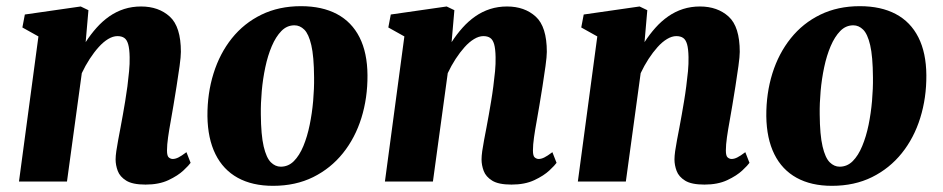

<svg xmlns="http://www.w3.org/2000/svg" viewBox="-20 -588 3055 622"><path d="M257.5 -451.5Q274 -477 293 -498.2Q312 -519.5 334.2 -535Q356.5 -550.5 382.2 -558.8Q408 -567 437 -567Q494 -567 530 -534.2Q566 -501.5 566 -420Q566 -405 561.8 -374Q557.5 -343 552 -308.5Q546.5 -274 542 -247Q538 -222 533 -195Q528 -168 524.5 -143.2Q521 -118.5 521 -100.5Q521 -82.5 527 -77.8Q533 -73 539.5 -73Q548 -73 557.8 -77.8Q567.5 -82.5 584 -95L597.5 -60.5Q592.5 -53 574.5 -36Q556.5 -19 525.8 -4.5Q495 10 451.5 10Q409.5 10 389 -2.8Q368.5 -15.5 361.5 -34.2Q354.5 -53 354.5 -71.5Q354.5 -82.5 356.8 -98.5Q359 -114.5 362.8 -134.2Q366.5 -154 370.5 -175Q374.5 -196 378 -216Q381.5 -236 385.5 -259.8Q389.5 -283.5 392.8 -308.5Q396 -333.5 398.2 -357.5Q400.5 -381.5 400 -403Q399.5 -430 395.2 -444.8Q391 -459.5 382.5 -465.2Q374 -471 360.5 -471Q346 -471 330.2 -461.5Q314.5 -452 299.5 -435.2Q284.5 -418.5 270.5 -397Q256.5 -375.5 245 -351L197 0H41.5L104.5 -470L52.5 -499L60.5 -541L241.5 -567L266.5 -555Z M955 -568Q1023.5 -568 1071.5 -542.5Q1119.5 -517 1144.8 -467Q1170 -417 1170.5 -344.5Q1171 -271 1150.8 -206Q1130.5 -141 1091 -91.8Q1051.5 -42.5 994.5 -14.2Q937.5 14 864.5 14Q797.5 14 750.2 -12Q703 -38 678 -88.5Q653 -139 652 -211.5Q651.5 -285.5 671.8 -350.2Q692 -415 731.2 -464Q770.5 -513 827 -540.5Q883.5 -568 955 -568ZM934 -506Q909.5 -506 891.5 -487.5Q873.5 -469 860.5 -438.5Q847.5 -408 839.5 -370.2Q831.5 -332.5 828 -293Q824.5 -253.5 825 -218Q825.5 -150.5 834.2 -113.5Q843 -76.5 857.5 -62.2Q872 -48 889.5 -48Q914 -48 932 -66Q950 -84 962.8 -114.8Q975.5 -145.5 983.2 -183.2Q991 -221 994.5 -261Q998 -301 997.5 -337.5Q997 -405.5 988.5 -441.8Q980 -478 965.8 -492Q951.5 -506 934 -506Z M1443 -451.5Q1459.5 -477 1478.5 -498.2Q1497.5 -519.5 1519.8 -535Q1542 -550.5 1567.8 -558.8Q1593.5 -567 1622.5 -567Q1679.5 -567 1715.5 -534.2Q1751.5 -501.5 1751.5 -420Q1751.5 -405 1747.2 -374Q1743 -343 1737.5 -308.5Q1732 -274 1727.5 -247Q1723.5 -222 1718.5 -195Q1713.5 -168 1710 -143.2Q1706.5 -118.5 1706.5 -100.5Q1706.5 -82.5 1712.5 -77.8Q1718.5 -73 1725 -73Q1733.5 -73 1743.2 -77.8Q1753 -82.5 1769.5 -95L1783 -60.5Q1778 -53 1760 -36Q1742 -19 1711.2 -4.5Q1680.5 10 1637 10Q1595 10 1574.5 -2.8Q1554 -15.5 1547 -34.2Q1540 -53 1540 -71.5Q1540 -82.5 1542.2 -98.5Q1544.5 -114.5 1548.2 -134.2Q1552 -154 1556 -175Q1560 -196 1563.5 -216Q1567 -236 1571 -259.8Q1575 -283.5 1578.2 -308.5Q1581.5 -333.5 1583.8 -357.5Q1586 -381.5 1585.5 -403Q1585 -430 1580.8 -444.8Q1576.5 -459.5 1568 -465.2Q1559.5 -471 1546 -471Q1531.5 -471 1515.8 -461.5Q1500 -452 1485 -435.2Q1470 -418.5 1456 -397Q1442 -375.5 1430.5 -351L1382.5 0H1227L1290 -470L1238 -499L1246 -541L1427 -567L1452 -555Z M2068 -451.5Q2084.5 -477 2103.5 -498.2Q2122.5 -519.5 2144.8 -535Q2167 -550.5 2192.8 -558.8Q2218.5 -567 2247.5 -567Q2304.5 -567 2340.5 -534.2Q2376.5 -501.5 2376.5 -420Q2376.5 -405 2372.2 -374Q2368 -343 2362.5 -308.5Q2357 -274 2352.5 -247Q2348.5 -222 2343.5 -195Q2338.5 -168 2335 -143.2Q2331.5 -118.5 2331.5 -100.5Q2331.5 -82.5 2337.5 -77.8Q2343.5 -73 2350 -73Q2358.5 -73 2368.2 -77.8Q2378 -82.5 2394.5 -95L2408 -60.5Q2403 -53 2385 -36Q2367 -19 2336.2 -4.5Q2305.5 10 2262 10Q2220 10 2199.5 -2.8Q2179 -15.5 2172 -34.2Q2165 -53 2165 -71.5Q2165 -82.5 2167.2 -98.5Q2169.5 -114.5 2173.2 -134.2Q2177 -154 2181 -175Q2185 -196 2188.5 -216Q2192 -236 2196 -259.8Q2200 -283.5 2203.2 -308.5Q2206.5 -333.5 2208.8 -357.5Q2211 -381.5 2210.5 -403Q2210 -430 2205.8 -444.8Q2201.5 -459.5 2193 -465.2Q2184.5 -471 2171 -471Q2156.5 -471 2140.8 -461.5Q2125 -452 2110 -435.2Q2095 -418.5 2081 -397Q2067 -375.5 2055.5 -351L2007.5 0H1852L1915 -470L1863 -499L1871 -541L2052 -567L2077 -555Z M2765.5 -568Q2834 -568 2882 -542.5Q2930 -517 2955.2 -467Q2980.5 -417 2981 -344.5Q2981.5 -271 2961.2 -206Q2941 -141 2901.5 -91.8Q2862 -42.5 2805 -14.2Q2748 14 2675 14Q2608 14 2560.8 -12Q2513.5 -38 2488.5 -88.5Q2463.5 -139 2462.5 -211.5Q2462 -285.5 2482.2 -350.2Q2502.5 -415 2541.8 -464Q2581 -513 2637.5 -540.5Q2694 -568 2765.5 -568ZM2744.5 -506Q2720 -506 2702 -487.5Q2684 -469 2671 -438.5Q2658 -408 2650 -370.2Q2642 -332.5 2638.5 -293Q2635 -253.5 2635.5 -218Q2636 -150.5 2644.8 -113.5Q2653.5 -76.5 2668 -62.2Q2682.5 -48 2700 -48Q2724.5 -48 2742.5 -66Q2760.5 -84 2773.2 -114.8Q2786 -145.5 2793.8 -183.2Q2801.5 -221 2805 -261Q2808.5 -301 2808 -337.5Q2807.5 -405.5 2799 -441.8Q2790.5 -478 2776.2 -492Q2762 -506 2744.5 -506Z"/></svg>

Font: Merriweather 20pt Black
Style: Italic
Weight: 900
Italic angle: -7.8°
Version: Version 2.101